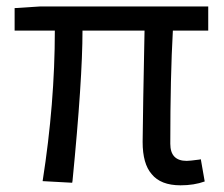

<svg xmlns="http://www.w3.org/2000/svg" viewBox="-20 -550 679 583"><path d="M528.3 12.7Q467.8 12.7 440.4 -21.5Q413.1 -52.7 413.1 -119.1Q413.1 -145.5 415 -252.9Q418 -394.5 418.9 -457H230.5Q230.5 -309.6 200.2 -1Q199.2 2.9 199.2 4.9L109.4 0Q146.5 -236.3 146.5 -457H24.4V-525.4L100.6 -530.3H612.3V-457H504.9Q497.1 -318.4 497.1 -113.3Q497.1 -61.5 546.9 -61.5Q555.7 -61.5 585 -65.4Q587.9 -66.4 589.8 -66.4L601.6 1Q569.3 12.7 528.3 12.7Z"/></svg>

Font: Bpmf GenYo Gothic R
Style: R
Weight: 400
Foundry: But Ko
Version: Version 1.320